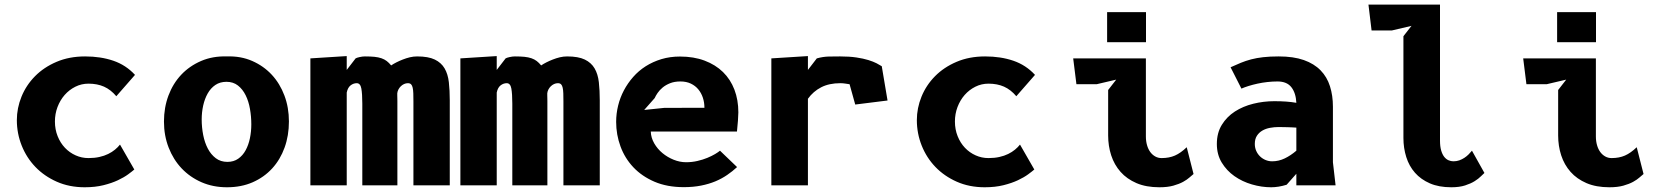

<svg xmlns="http://www.w3.org/2000/svg" viewBox="-20 -803 7190 832"><path d="M484 -386Q460 -414.5 430.8 -427.5Q401.5 -440.5 363.5 -440.5Q333 -440.5 306.5 -427.2Q280 -414 260.2 -391.5Q240.5 -369 229.2 -339.2Q218 -309.5 218 -276.5Q218 -242 229.8 -212.8Q241.5 -183.5 261.5 -162.5Q281.5 -141.5 307.8 -129.8Q334 -118 363.5 -118Q389.5 -118 410.8 -122.8Q432 -127.5 448.8 -135.8Q465.5 -144 478.2 -154.5Q491 -165 500 -176.5L562 -68.5Q553 -60.5 535.2 -47.5Q517.5 -34.5 491 -22Q464.5 -9.5 428.5 -0.5Q392.5 8.5 347 8.5Q280.5 8.5 226.2 -15.5Q172 -39.5 133.5 -79.5Q95 -119.5 74 -172.2Q53 -225 53 -282.5Q53 -334.5 73.2 -384.2Q93.5 -434 131.8 -472.8Q170 -511.5 225 -535Q280 -558.5 349 -558.5Q416.5 -558.5 471.2 -539.8Q526 -521 565 -478.5Z M963.5 8.5Q903.5 8.5 853.5 -13.2Q803.5 -35 767.2 -73.2Q731 -111.5 710.8 -163.5Q690.5 -215.5 690.5 -276.5Q690.5 -337 710 -389Q729.5 -441 765.2 -479Q801 -517 851.5 -538.8Q902 -560.5 963.5 -558.5Q1023.5 -560.5 1073 -538.8Q1122.5 -517 1157.8 -479Q1193 -441 1212.5 -389Q1232 -337 1232 -276.5Q1232 -215.5 1213.2 -163.5Q1194.5 -111.5 1159.5 -73.2Q1124.5 -35 1075 -13.2Q1025.5 8.5 963.5 8.5ZM1069 -264Q1069 -298 1063.2 -331Q1057.5 -364 1044.5 -390.2Q1031.5 -416.5 1011 -432.5Q990.5 -448.5 961.5 -448.5Q933.5 -448.5 913.2 -434.8Q893 -421 880 -398Q867 -375 860.5 -345.8Q854 -316.5 854 -285.5Q854 -251 860.5 -218Q867 -185 880.5 -159.2Q894 -133.5 915 -117.5Q936 -101.5 965.5 -101.5Q992.5 -101.5 1012.2 -115.2Q1032 -129 1044.5 -152Q1057 -175 1063 -204Q1069 -233 1069 -264Z M1482.5 0H1325V-550L1482.5 -560V-500L1521 -550Q1526 -553 1538.8 -555.8Q1551.5 -558.5 1561 -558.5Q1585.5 -558.5 1602.8 -556.8Q1620 -555 1633 -550.5Q1646 -546 1655.8 -538.5Q1665.5 -531 1675 -519.5Q1684.5 -526 1697.8 -532.8Q1711 -539.5 1725.8 -545.2Q1740.5 -551 1756.2 -554.8Q1772 -558.5 1787.5 -558.5Q1836 -558.5 1864 -545Q1892 -531.5 1906.5 -506.8Q1921 -482 1925 -446.8Q1929 -411.5 1929 -368V0H1771.5V-363.5Q1771.5 -383.5 1771 -398.5Q1770.5 -413.5 1768.2 -423.2Q1766 -433 1761.2 -437.8Q1756.5 -442.5 1747.5 -442.5Q1739 -442.5 1731.2 -439Q1723.5 -435.5 1717.2 -429.5Q1711 -423.5 1706.8 -415.8Q1702.5 -408 1701.5 -399Q1701.5 -395.5 1701.5 -389.2Q1701.5 -383 1701.8 -376.8Q1702 -370.5 1702 -365Q1702 -359.5 1702 -357.5V0H1550V-354Q1550 -396.5 1545.8 -419.5Q1541.5 -442.5 1526 -442.5Q1511.5 -442.5 1499.2 -433Q1487 -423.5 1482.5 -402Z M2132.5 0H1975V-550L2132.5 -560V-500L2171 -550Q2176 -553 2188.8 -555.8Q2201.5 -558.5 2211 -558.5Q2235.5 -558.5 2252.8 -556.8Q2270 -555 2283 -550.5Q2296 -546 2305.8 -538.5Q2315.5 -531 2325 -519.5Q2334.5 -526 2347.8 -532.8Q2361 -539.5 2375.8 -545.2Q2390.5 -551 2406.2 -554.8Q2422 -558.5 2437.5 -558.5Q2486 -558.5 2514 -545Q2542 -531.5 2556.5 -506.8Q2571 -482 2575 -446.8Q2579 -411.5 2579 -368V0H2421.5V-363.5Q2421.5 -383.5 2421 -398.5Q2420.5 -413.5 2418.2 -423.2Q2416 -433 2411.2 -437.8Q2406.5 -442.5 2397.5 -442.5Q2389 -442.5 2381.2 -439Q2373.5 -435.5 2367.2 -429.5Q2361 -423.5 2356.8 -415.8Q2352.5 -408 2351.5 -399Q2351.5 -395.5 2351.5 -389.2Q2351.5 -383 2351.8 -376.8Q2352 -370.5 2352 -365Q2352 -359.5 2352 -357.5V0H2200V-354Q2200 -396.5 2195.8 -419.5Q2191.5 -442.5 2176 -442.5Q2161.5 -442.5 2149.2 -433Q2137 -423.5 2132.5 -402Z M3174 -79Q3154 -60.5 3131 -44.8Q3108 -29 3080 -17.2Q3052 -5.5 3018 1.2Q2984 8 2943 8Q2871 8 2816.2 -15.5Q2761.5 -39 2724.5 -78.2Q2687.5 -117.5 2668.8 -168.5Q2650 -219.5 2650 -275Q2650 -310.5 2658.5 -345.2Q2667 -380 2683.5 -411.2Q2700 -442.5 2723.8 -469.5Q2747.5 -496.5 2778.2 -516Q2809 -535.5 2846.2 -546.8Q2883.5 -558 2926.5 -558Q2986.5 -558 3033.5 -540.2Q3080.5 -522.5 3113 -490.8Q3145.5 -459 3162.5 -414.5Q3179.5 -370 3179.5 -316Q3179.5 -302.5 3177.8 -280.5Q3176 -258.5 3173.5 -233H2800Q2801 -206 2815 -181.8Q2829 -157.5 2850.8 -139.5Q2872.5 -121.5 2899.2 -110.8Q2926 -100 2953 -100Q2978.5 -100 3002.2 -105.5Q3026 -111 3045.2 -119Q3064.5 -127 3078.8 -135.5Q3093 -144 3100 -150ZM3032.5 -336Q3032.5 -359 3025.8 -379.5Q3019 -400 3006 -415.8Q2993 -431.5 2973.5 -440.8Q2954 -450 2928.5 -450Q2903 -450 2884 -442.5Q2865 -435 2851.5 -423.8Q2838 -412.5 2829.5 -400Q2821 -387.5 2817 -378L2771.5 -326.5L2858 -335.5Z M3481 -500 3519.5 -550Q3546.5 -557.5 3571.5 -558Q3596.5 -558.5 3620.5 -558.5Q3661 -558.5 3691 -554Q3721 -549.5 3742.8 -542.8Q3764.5 -536 3778.5 -528.8Q3792.5 -521.5 3801 -516L3826 -367.5L3686 -350L3661.5 -438Q3651.5 -439.5 3641.5 -441Q3631.5 -442.5 3621.5 -442.5Q3573 -442.5 3538.5 -424.8Q3504 -407 3481 -375V0H3322.5V-550L3481 -560Z M4384 -386Q4360 -414.5 4330.8 -427.5Q4301.5 -440.5 4263.5 -440.5Q4233 -440.5 4206.5 -427.2Q4180 -414 4160.2 -391.5Q4140.5 -369 4129.2 -339.2Q4118 -309.5 4118 -276.5Q4118 -242 4129.8 -212.8Q4141.5 -183.5 4161.5 -162.5Q4181.5 -141.5 4207.8 -129.8Q4234 -118 4263.5 -118Q4289.5 -118 4310.8 -122.8Q4332 -127.5 4348.8 -135.8Q4365.5 -144 4378.2 -154.5Q4391 -165 4400 -176.5L4462 -68.5Q4453 -60.5 4435.2 -47.5Q4417.5 -34.5 4391 -22Q4364.5 -9.5 4328.5 -0.5Q4292.5 8.5 4247 8.5Q4180.5 8.5 4126.2 -15.5Q4072 -39.5 4033.5 -79.5Q3995 -119.5 3974 -172.2Q3953 -225 3953 -282.5Q3953 -334.5 3973.2 -384.2Q3993.5 -434 4031.8 -472.8Q4070 -511.5 4125 -535Q4180 -558.5 4249 -558.5Q4316.5 -558.5 4371.2 -539.8Q4426 -521 4465 -478.5Z M4777.5 -750.5H4946V-620H4777.5ZM4817 -458 4732 -438H4644.5L4630.5 -550H4945.5V-211.5Q4945.5 -191 4950.5 -173.8Q4955.5 -156.5 4964.5 -144.2Q4973.5 -132 4986 -125Q4998.5 -118 5013.5 -118Q5046.5 -118 5071.5 -129Q5096.5 -140 5122.5 -165L5152 -49Q5145 -43.5 5134.5 -34Q5124 -24.5 5106.8 -15Q5089.5 -5.5 5064.5 1.5Q5039.5 8.5 5004 8.5Q4946.5 8.5 4904.8 -9.5Q4863 -27.5 4835.8 -58.2Q4808.5 -89 4795.2 -129.8Q4782 -170.5 4782 -216V-413Z M5767.5 0H5597.5V-50L5555.5 -2.5Q5538 3 5520.8 5.8Q5503.5 8.5 5488.5 8.5Q5447 8.5 5405 -3.8Q5363 -16 5329.2 -39.8Q5295.5 -63.5 5274.2 -98.5Q5253 -133.5 5253 -179Q5253 -227 5274.5 -262Q5296 -297 5331.2 -319.8Q5366.5 -342.5 5411 -353.5Q5455.5 -364.5 5502 -364.5Q5530.5 -364.5 5554 -362.8Q5577.5 -361 5597.5 -357.5Q5595.5 -400 5576 -425Q5556.5 -450 5516 -450Q5494 -450 5471.8 -447.5Q5449.5 -445 5429 -440.5Q5408.5 -436 5390.8 -430.5Q5373 -425 5359.5 -419L5312.5 -511.5Q5335.5 -522 5356.8 -530.8Q5378 -539.5 5401.8 -545.8Q5425.5 -552 5454 -555.2Q5482.5 -558.5 5521 -558.5Q5585 -558.5 5629.8 -542.8Q5674.5 -527 5702.5 -498.2Q5730.5 -469.5 5743.2 -429.2Q5756 -389 5756 -340.5V-100ZM5597.5 -250Q5590 -250.5 5580 -251Q5570 -251.5 5559.5 -251.8Q5549 -252 5538.8 -252.2Q5528.5 -252.5 5521 -252.5Q5502 -252.5 5483.2 -249Q5464.5 -245.5 5450 -237Q5435.5 -228.5 5426.5 -214.5Q5417.5 -200.5 5417.5 -179.5Q5417.5 -162.5 5423.8 -148.8Q5430 -135 5440.5 -125Q5451 -115 5464.5 -109.5Q5478 -104 5492.5 -104Q5521 -104 5547 -116.5Q5573 -129 5597.5 -150Z M6096.5 -691 6011.5 -671H5923.5L5910 -783H6220V-194Q6220 -168.5 6225 -151.2Q6230 -134 6238.2 -123.5Q6246.5 -113 6257 -108.5Q6267.5 -104 6278 -104Q6292 -104 6303.8 -108.2Q6315.5 -112.5 6325.5 -119Q6335.5 -125.5 6343.8 -133.8Q6352 -142 6358.5 -150L6412.5 -53.5Q6407 -49 6397 -38.8Q6387 -28.5 6370.2 -18Q6353.5 -7.5 6328.8 0.5Q6304 8.5 6269 8.5Q6215 8.5 6176 -8.5Q6137 -25.5 6111.5 -54.5Q6086 -83.5 6073.8 -122.5Q6061.5 -161.5 6061.5 -205V-646Z M6727.5 -750.5H6896V-620H6727.5ZM6767 -458 6682 -438H6594.5L6580.5 -550H6895.5V-211.5Q6895.5 -191 6900.5 -173.8Q6905.5 -156.5 6914.5 -144.2Q6923.5 -132 6936 -125Q6948.5 -118 6963.5 -118Q6996.5 -118 7021.5 -129Q7046.5 -140 7072.5 -165L7102 -49Q7095 -43.5 7084.5 -34Q7074 -24.5 7056.8 -15Q7039.5 -5.5 7014.5 1.5Q6989.5 8.5 6954 8.5Q6896.5 8.5 6854.8 -9.5Q6813 -27.5 6785.8 -58.2Q6758.5 -89 6745.2 -129.8Q6732 -170.5 6732 -216V-413Z"/></svg>

Font: B612 Mono
Style: Bold
Weight: 700
Version: Version 1.005